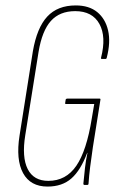

<svg xmlns="http://www.w3.org/2000/svg" viewBox="-20 -681 432 707"><path d="M155 6Q92 6 65 -43.5Q38 -93 52 -182L101 -492Q116 -579 154 -620Q192 -661 259 -661Q308 -661 338 -636.5Q368 -612 378 -569Q388 -526 373 -468Q372 -464 369 -464H355Q351 -464 352 -468Q372 -546 346 -593Q320 -640 257 -640Q200 -640 167.5 -604Q135 -568 122 -490L73 -183Q60 -102 82 -58.5Q104 -15 158 -15Q223 -15 261 -70.5Q299 -126 318 -245L327 -298H223Q219 -298 220 -302L222 -315Q224 -318 228 -318H347Q350 -318 350 -315L322 -139Q316 -98 312 -66.5Q308 -35 306 -5Q306 0 301 0H291Q287 0 287 -5Q290 -36 293 -63Q296 -90 302 -118H301Q277 -54 243 -24Q209 6 155 6Z"/></svg>

Font: Sofia Sans Extra Condensed Thin
Style: Italic
Weight: 250
Italic angle: -9°
Version: Version 4.100